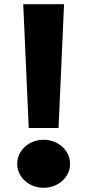

<svg xmlns="http://www.w3.org/2000/svg" viewBox="-20 -880 416 915"><path d="M117 -270H259L285.3 -860H90.7ZM187.5 -214C118.2 -214 62 -163 62 -99C62 -36 118.2 15 187.5 15C257.8 15 314 -36 314 -99C314 -163 257.8 -214 187.5 -214Z"/></svg>

Font: Hussar
Style: BdWide
Weight: 700
Foundry: Cannot Into Space Fonts
Version: Version 2.00